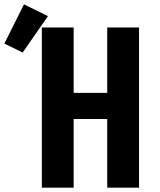

<svg xmlns="http://www.w3.org/2000/svg" viewBox="-115 -861 735 881"><path d="M77 0V-735H223V-435H377V-735H523V0H377V-315H223V0ZM-11 -620 -95 -661 -5 -841 105 -787Z"/></svg>

Font: Iosevka Curly Heavy Extended
Style: Regular
Weight: 900
Width: 7
Monospace: yes
Designer: Belleve Invis
Foundry: Belleve Invis
Version: Version 11.1.0; ttfautohint (v1.8.3)